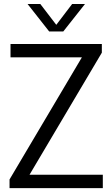

<svg xmlns="http://www.w3.org/2000/svg" viewBox="-20 -966 577 986"><path d="M131.5 -68.5H508V0H29V-44.5L400.5 -671.5H34V-740H503V-695.5ZM350.5 -945.5H416.5L305 -804.5H232.5L121.5 -945.5H187L269 -838.5Z"/></svg>

Font: Encode Sans Semi Condensed
Style: Regular
Weight: 400
Width: 4
Designer: Multiple Designers
Foundry: Impallari Type
Version: Version 2.000